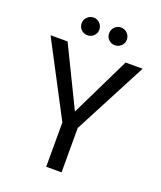

<svg xmlns="http://www.w3.org/2000/svg" viewBox="-157 -971 898 1070"><g transform="rotate(20 292.0 -436.0)"><path d="M565 -697 338 -263V0H247V-263L19 -697H120L292 -344L464 -697ZM212 -767Q190 -767 174.5 -782Q159 -797 159 -819Q159 -841 174.5 -856.5Q190 -872 212 -872Q233 -872 248.5 -856.5Q264 -841 264 -819Q264 -797 248.5 -782Q233 -767 212 -767ZM374 -767Q352 -767 337 -782Q322 -797 322 -819Q322 -841 337 -856.5Q352 -872 374 -872Q396 -872 411.5 -856.5Q427 -841 427 -819Q427 -797 411.5 -782Q396 -767 374 -767Z"/></g></svg>

Font: MSTAGE
Style: Regular
Weight: 400
Designer: Ninad Kale (Devanagari), Jonny Pinhorn (Latin)
Foundry: Indian Type Foundry
Version: 4.004